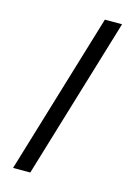

<svg xmlns="http://www.w3.org/2000/svg" viewBox="-141 -896 782 1111"><g transform="rotate(15 250.0 -340.0)"><path d="M53 143 344 -823H447L156 143Z"/></g></svg>

Font: Iosevka SS04 Semibold
Style: Regular
Weight: 600
Monospace: yes
Designer: Belleve Invis
Foundry: Belleve Invis
Version: Version 19.0.0; ttfautohint (v1.8.4)